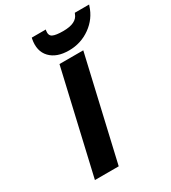

<svg xmlns="http://www.w3.org/2000/svg" viewBox="-222 -1048 1034 1160"><g transform="rotate(-30 295.0 -468.0)"><path d="M256 0H90L255 -714H421ZM288 -936 286 -929Q281 -896 302.5 -885.5Q324 -875 375 -875Q468 -875 487 -929L490 -936H590L587 -928Q563 -851 496.5 -803.5Q430 -756 347 -756Q261 -756 217 -802.5Q173 -849 188 -928L190 -936Z"/></g></svg>

Font: Passageway
Style: BdIt
Weight: 700
Foundry: Ascender Corporation
Version: Version 1.11